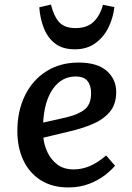

<svg xmlns="http://www.w3.org/2000/svg" viewBox="-20 -807 580 841"><path d="M324 -533Q406 -533 447.5 -496.5Q489 -460 489 -404Q489 -350 460.5 -316.5Q432 -283 385.5 -263.5Q339 -244 287 -232L170 -204Q173 -172 188 -140Q203 -108 231 -86.5Q259 -65 303 -65Q338 -65 372 -79Q406 -93 445 -126L484 -81Q469 -63 440.5 -40.5Q412 -18 371 -2Q330 14 279 14Q208 14 158 -18Q108 -50 82 -105.5Q56 -161 56 -233Q56 -321 89.5 -389Q123 -457 183.5 -495Q244 -533 324 -533ZM379 -399Q379 -433 363 -452.5Q347 -472 312 -472Q250 -472 212 -418Q174 -364 169 -270L271 -293Q325 -306 352 -328.5Q379 -351 379 -399ZM308 -591Q255 -591 222.5 -615.5Q190 -640 173 -681.5Q156 -723 152 -775L203 -787Q217 -733 240.5 -708.5Q264 -684 311 -684Q361 -684 389.5 -711Q418 -738 431 -786L481 -776Q476 -730 455.5 -687.5Q435 -645 398 -618Q361 -591 308 -591Z"/></svg>

Font: Literata 7pt Medium
Style: Italic
Weight: 500
Italic angle: -2°
Designer: Latin by Veronika Burian and Jose Scaglione. Greek by Irene Vlachou. Cyrillic by Vera Evstafieva
Foundry: TypeTogether
Version: Version 3.002